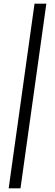

<svg xmlns="http://www.w3.org/2000/svg" viewBox="-20 -766 298 1040"><path d="M27 254H91L231 -746H167Z"/></svg>

Font: HK Grotesk
Style: Italic
Weight: 400
Italic angle: -16°
Designer: Alfredo Marco Pradil
Foundry: Hanken Design Co.
Version: Version 3.001;FEAKit 1.0